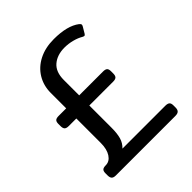

<svg xmlns="http://www.w3.org/2000/svg" viewBox="-191 -823 951 951"><g transform="rotate(-45 285.0 -347.5)"><path d="M47 -29V-44Q47 -59 53.5 -65Q60 -71 76 -71Q103 -71 120 -97Q137 -123 137 -167V-338H84Q68 -338 61.5 -344.5Q55 -351 55 -367V-382Q55 -397 61.5 -403Q68 -409 84 -409H137V-517Q137 -568 161.5 -608.5Q186 -649 231 -672Q276 -695 336 -695Q430 -695 477 -659Q485 -653 485 -647Q485 -643 482 -638L463 -606Q459 -599 454 -599Q451 -599 445 -602Q425 -614 398 -621Q371 -628 344 -628Q292 -628 260 -600.5Q228 -573 228 -517V-409H395Q411 -409 417.5 -403Q424 -397 424 -382V-367Q424 -351 417.5 -344.5Q411 -338 395 -338H228V-182Q228 -142 220.5 -116Q213 -90 193 -71H493Q509 -71 516 -65Q523 -59 523 -44V-29Q523 -14 516 -7Q509 0 493 0H76Q60 0 53.5 -7Q47 -14 47 -29Z"/></g></svg>

Font: Mitr Light
Style: Regular
Weight: 300
Designer: Thanarat Vachiruckul
Foundry: Cadson Demak
Version: Version 1.002